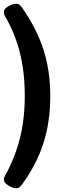

<svg xmlns="http://www.w3.org/2000/svg" viewBox="-20 -800 341 1031"><path d="M68 -780Q83 -780 95 -764Q176 -649 213 -534.5Q250 -420 250 -285Q250 -146 213 -30.5Q176 85 95 195Q83 211 68 211Q56 211 40.5 204.5Q25 198 13 187.5Q1 177 1 166Q1 161 2 156Q3 151 6 146Q62 44 87.5 -59.5Q113 -163 113 -285Q113 -411 87.5 -514.5Q62 -618 6 -715Q3 -720 2 -725.5Q1 -731 1 -735Q1 -748 13 -758Q25 -768 40.5 -774Q56 -780 68 -780Z"/></svg>

Font: Asap Black
Style: Regular
Weight: 900
Designer: Pablo Cosgaya
Foundry: Omnibus-Type
Version: Version 3.001; ttfautohint (v1.8.4.7-5d5b)